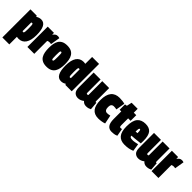

<svg xmlns="http://www.w3.org/2000/svg" viewBox="245 -2101 3672 3672"><g transform="rotate(45 2081.5 -265.0)"><path d="M23 210V-550H193L203 -527Q251 -560 307 -560Q455 -560 455 -285Q455 -142 404.5 -66Q354 10 256 10Q235 10 211 5V210ZM232 -143Q241 -143 246.5 -152Q252 -161 254.5 -185.5Q257 -210 257 -258Q257 -313 255 -341.5Q253 -370 247.5 -379.5Q242 -389 233 -389Q222 -389 211 -384V-150Q220 -143 232 -143Z M659 -550V-501Q685 -533 704.5 -546.5Q724 -560 757 -560Q765 -560 776 -558.5Q787 -557 803 -551L771 -358Q759 -361 747 -362Q735 -363 728 -363Q715 -363 703 -360.5Q691 -358 676 -350V0H490V-550Z M791 -276Q791 -336 800 -387.5Q809 -439 833 -477.5Q857 -516 900.5 -538Q944 -560 1012 -560Q1080 -560 1123 -538Q1166 -516 1190 -477.5Q1214 -439 1223.5 -387.5Q1233 -336 1233 -276Q1233 -216 1223 -164Q1213 -112 1189 -73Q1165 -34 1122 -12Q1079 10 1012 10Q945 10 901.5 -12Q858 -34 834 -73Q810 -112 800.5 -164Q791 -216 791 -276ZM987 -276Q987 -223 989 -198.5Q991 -174 996.5 -166.5Q1002 -159 1012 -159Q1021 -159 1026.5 -166.5Q1032 -174 1034 -198.5Q1036 -223 1036 -276Q1036 -328 1034 -353Q1032 -378 1026.5 -385Q1021 -392 1012 -392Q1002 -392 996.5 -385Q991 -378 989 -353Q987 -328 987 -276Z M1520 0 1505 -21Q1462 10 1405 10Q1256 10 1256 -266Q1256 -409 1306.5 -484.5Q1357 -560 1456 -560Q1479 -560 1501 -555V-740H1689V0ZM1500 -167V-401Q1491 -408 1480 -408Q1470 -408 1464.5 -399Q1459 -390 1457 -365.5Q1455 -341 1455 -293Q1455 -239 1457 -210.5Q1459 -182 1464 -172Q1469 -162 1478 -162Q1483 -162 1489.5 -163.5Q1496 -165 1500 -167Z M1862 10Q1806 10 1769 -26.5Q1732 -63 1732 -154V-550H1920V-190Q1920 -176 1926.5 -171Q1933 -166 1939 -166Q1952 -166 1965 -175V-550H2152V-201Q2152 -186 2155 -181Q2158 -176 2164 -176Q2172 -176 2178 -178L2191 -17Q2172 -6 2145.5 2Q2119 10 2083 10Q2049 10 2025.5 -3Q2002 -16 1986 -36Q1959 -14 1928 -2Q1897 10 1862 10Z M2195 -273Q2195 -415 2253.5 -487.5Q2312 -560 2428 -560Q2468 -560 2506.5 -555Q2545 -550 2569 -542L2538 -358Q2506 -367 2466 -367Q2393 -367 2393 -280Q2393 -182 2463 -182Q2482 -182 2500 -185Q2518 -188 2540 -193L2576 -17Q2549 -6 2503.5 2Q2458 10 2415 10Q2303 10 2249 -60.5Q2195 -131 2195 -273Z M2774 10Q2704 10 2667.5 -39Q2631 -88 2631 -192V-398H2587V-543L2631 -550L2654 -655H2818V-550H2885V-397H2818V-213Q2818 -182 2825.5 -173Q2833 -164 2845 -164Q2859 -164 2880 -169L2907 -16Q2872 1 2837 5.5Q2802 10 2774 10Z M3125 10Q3016 10 2960 -56Q2904 -122 2904 -267Q2904 -424 2961.5 -492Q3019 -560 3131 -560Q3235 -560 3282.5 -499Q3330 -438 3330 -298Q3330 -286 3329 -266Q3328 -246 3328 -230Q3299 -227 3256 -222Q3213 -217 3169.5 -213Q3126 -209 3097 -208Q3097 -205 3097 -203.5Q3097 -202 3097 -200Q3097 -184 3111.5 -172.5Q3126 -161 3172 -161Q3202 -161 3235.5 -167.5Q3269 -174 3303 -182L3327 -28Q3279 -8 3231.5 1Q3184 10 3125 10ZM3097 -320Q3106 -320 3119.5 -321Q3133 -322 3145 -323Q3144 -380 3138.5 -396.5Q3133 -413 3121 -413Q3109 -413 3103.5 -396Q3098 -379 3097 -320Z M3495 10Q3439 10 3402 -26.5Q3365 -63 3365 -154V-550H3553V-190Q3553 -176 3559.5 -171Q3566 -166 3572 -166Q3585 -166 3598 -175V-550H3785V-201Q3785 -186 3788 -181Q3791 -176 3797 -176Q3805 -176 3811 -178L3824 -17Q3805 -6 3778.5 2Q3752 10 3716 10Q3682 10 3658.5 -3Q3635 -16 3619 -36Q3592 -14 3561 -2Q3530 10 3495 10Z M4017 -550V-501Q4043 -533 4062.5 -546.5Q4082 -560 4115 -560Q4123 -560 4134 -558.5Q4145 -557 4161 -551L4129 -358Q4117 -361 4105 -362Q4093 -363 4086 -363Q4073 -363 4061 -360.5Q4049 -358 4034 -350V0H3848V-550Z"/></g></svg>

Font: Georama Condensed Black
Style: Regular
Weight: 900
Width: 3
Designer: Jean-Baptiste Levee
Foundry: Production Type
Version: Version 1.000